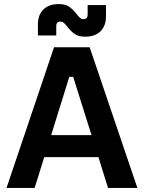

<svg xmlns="http://www.w3.org/2000/svg" viewBox="-20 -922 706 942"><path d="M245 -690H420L654 0H510L463 -151H197L150 0H12ZM429 -259 339 -545H320L231 -259ZM311 -790Q300 -804 293 -810Q286 -816 277 -816Q256 -816 256 -794V-748H166V-802Q166 -849 193 -875.5Q220 -902 268 -902Q300 -902 318.5 -889.5Q337 -877 355 -854Q366 -840 373 -834Q380 -828 389 -828Q410 -828 410 -851V-897H500V-842Q500 -795 473 -768.5Q446 -742 398 -742Q366 -742 347.5 -754.5Q329 -767 311 -790Z"/></svg>

Font: Mozilla Text BETA
Style: Bold
Weight: 700
Designer: Studio DRAMA
Foundry: Studio DRAMA
Version: Version 0.100